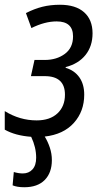

<svg xmlns="http://www.w3.org/2000/svg" viewBox="-32 -566 432 807"><path d="M322 -168Q322 -98 278.5 -49.5Q235 -1 156 8Q169 29 177.5 54.5Q186 80 186 107Q186 160 156 190.5Q126 221 70 221Q40 221 21 213L26 157Q46 163 64 163Q89 163 104.5 146Q120 129 120 97Q120 53 99 9Q32 4 -12 -21V-99Q51 -60 122 -60Q178 -60 209.5 -89.5Q241 -119 241 -168Q241 -246 156 -246H98L113 -314H156Q206 -314 240.5 -339.5Q275 -365 275 -413Q275 -476 206 -476Q156 -476 100 -448L77 -511Q112 -529 146 -537.5Q180 -546 220 -546Q286 -546 321.5 -514.5Q357 -483 357 -426Q357 -372 327.5 -335Q298 -298 244 -284V-281Q281 -270 301.5 -241Q322 -212 322 -168Z"/></svg>

Font: Noto Sans UI Narrow
Style: Italic
Weight: 400
Width: 4
Italic angle: -12°
Designer: Monotype Design Team
Foundry: Monotype Imaging Inc.
Version: Version 1.001